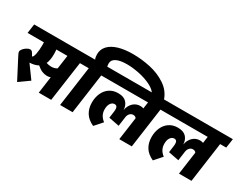

<svg xmlns="http://www.w3.org/2000/svg" viewBox="-88 -1661 3029 2354"><g transform="rotate(30 1426.0 -484.0)"><path d="M848 -566H762L682 0H506L539 -237Q517 -228 489 -228Q453 -228 418 -242.5Q383 -257 343 -292Q297 -265 223 -262L354 -82L211 20L73 -245Q59 -271 51.5 -288Q44 -305 44 -317Q44 -333 62 -355Q80 -377 106 -392.5Q132 -408 152 -408Q169 -408 181 -394Q193 -380 212 -343Q231 -346 242 -402Q253 -458 253 -525Q253 -552 252 -566H21L39 -696H866ZM585 -566H428Q432 -539 432 -503Q432 -418 408 -364Q443 -352 478 -352Q523 -352 558 -374Z M1879 -692 1720 -672Q1692 -728 1614.5 -766.5Q1537 -805 1443.5 -824Q1350 -843 1272 -843Q1174 -843 1121.5 -816.5Q1069 -790 1069 -741Q1069 -716 1074 -696H1178L1160 -566H1064L985 0H808L887 -566H802L820 -696H902Q889 -725 889 -765Q889 -835 935.5 -885.5Q982 -936 1068 -962Q1154 -988 1271 -988Q1396 -988 1519.5 -961Q1643 -934 1742.5 -868Q1842 -802 1879 -692Z M1988 -566H1902L1823 0H1646L1691 -322Q1677 -344 1647 -344Q1619 -344 1599.5 -323.5Q1580 -303 1575 -268L1557 -138L1409 -167L1422 -264Q1424 -282 1424 -290Q1424 -344 1383 -344Q1350 -344 1328.5 -312.5Q1307 -281 1307 -229Q1307 -185 1325 -150Q1343 -115 1381 -86L1287 20Q1206 -17 1168 -78Q1130 -139 1130 -223Q1130 -294 1156 -353Q1182 -412 1232.5 -447Q1283 -482 1355 -482Q1434 -482 1472.5 -441Q1511 -400 1513 -335Q1524 -400 1566 -441Q1608 -482 1668 -482Q1692 -482 1713 -474L1726 -566H1102L1120 -696H2007Z M2833 -566H2747L2668 0H2491L2536 -322Q2522 -344 2492 -344Q2464 -344 2444.5 -323.5Q2425 -303 2420 -268L2402 -138L2254 -167L2267 -264Q2269 -282 2269 -290Q2269 -344 2228 -344Q2195 -344 2173.5 -312.5Q2152 -281 2152 -229Q2152 -185 2170 -150Q2188 -115 2226 -86L2132 20Q2051 -17 2013 -78Q1975 -139 1975 -223Q1975 -294 2001 -353Q2027 -412 2077.5 -447Q2128 -482 2200 -482Q2279 -482 2317.5 -441Q2356 -400 2358 -335Q2369 -400 2411 -441Q2453 -482 2513 -482Q2537 -482 2558 -474L2571 -566H1947L1965 -696H2852Z"/></g></svg>

Font: FiraGO Heavy
Style: Italic
Weight: 900
Italic angle: -8°
Designer: bBox Type GmbH
Foundry: bBox Type GmbH
Version: Version 1.001